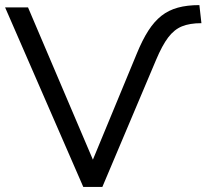

<svg xmlns="http://www.w3.org/2000/svg" viewBox="-20 -734 811 754"><path d="M307 0 0 -705H90L358 -76H332L517 -523Q539 -577 562.5 -613.5Q586 -650 614 -672Q642 -694 678.5 -704Q715 -714 763 -714L771 -643Q725 -643 694.5 -630.5Q664 -618 640.5 -587Q617 -556 593 -499L382 0Z"/></svg>

Font: Nunito Sans 11pt
Style: Regular
Weight: 400
Version: Version 3.101;gftools[0.9.27]